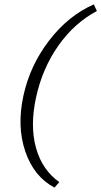

<svg xmlns="http://www.w3.org/2000/svg" viewBox="-20 -732 461 874"><path d="M228 122Q134 72 95 -43Q56 -158 87 -298Q117 -435 204 -548Q291 -661 407 -712L421 -682Q318 -627 245.5 -524Q173 -421 144 -288Q116 -159 144 -58.5Q172 42 250 97Z"/></svg>

Font: EauTest Semilight
Style: Italic
Weight: 300
Italic angle: -12°
Designer: Christian Thalmann (Catharsis Fonts)
Version: Version 0.001;PS 000.001;hotconv 1.0.88;makeotf.lib2.5.64775